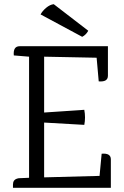

<svg xmlns="http://www.w3.org/2000/svg" viewBox="-20 -898 592 918"><path d="M373 -722 174 -829Q183 -846 201 -861Q219 -876 237 -878L402 -751Q391 -731 373 -722ZM42 0V-16Q42 -38 62 -44Q67 -46 73 -46L119 -48V-627L46 -633Q42 -677 74 -677H496V-536Q496 -505 452 -509L442 -622L191 -627V-360L383 -373Q390 -336 383 -301L191 -312V-50L456 -57L466 -163Q510 -167 510 -136V0Z"/></svg>

Font: Karma
Style: Regular
Weight: 400
Designer: Joana Correia
Foundry: Indian Type Foundry
Version: Version 1.202;PS 1.0;hotconv 1.0.78;makeotf.lib2.5.61930; tt